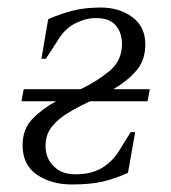

<svg xmlns="http://www.w3.org/2000/svg" viewBox="-20 -480 454 510"><path d="M171 10Q116 10 78 -16Q40 -42 40 -94Q40 -137 66 -164Q92 -191 129 -211H37L43 -243H194Q238 -264 271 -291.5Q304 -319 304 -363Q304 -393 287.5 -412.5Q271 -432 235 -432Q208 -432 180 -418Q152 -404 133 -372L102 -324H90L108 -429Q137 -442 170.5 -451Q204 -460 248 -460Q297 -460 331.5 -434.5Q366 -409 366 -362Q366 -319 341 -291Q316 -263 281 -243H378L372 -211H219L215 -209Q185 -195 159 -179Q133 -163 117 -142.5Q101 -122 101 -92Q101 -60 122.5 -38.5Q144 -17 180 -17Q222 -17 250 -33.5Q278 -50 296 -79L327 -129H339L320 -21Q285 -5 252 2.5Q219 10 171 10Z"/></svg>

Font: Spectral Light
Style: Italic
Weight: 300
Italic angle: -10°
Designer: Jean-Baptiste Levee
Foundry: Production Type
Version: Version 2.001